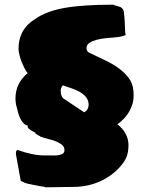

<svg xmlns="http://www.w3.org/2000/svg" viewBox="-20 -728 631 819"><path d="M176 71Q175 71 171.5 70Q168 69 166 68Q160 68 155 67Q150 66 145 65Q135 63 124.5 61Q114 59 96 55Q84 52 78 48Q70 46 68 41L48 -70V-75Q48 -88 56 -88Q120 -65 170 -65H198Q234 -63 248 -73Q255 -77 255 -88Q255 -104 239.5 -114Q224 -124 206.5 -129.5Q189 -135 183 -136Q179 -137 175.5 -138Q172 -139 168 -140Q163 -142 159.5 -143Q156 -144 153 -145L149 -148L143 -151L129 -160Q135 -160 129 -163Q112 -171 104 -178Q98 -183 98 -188V-193Q84 -193 70 -216Q58 -239 53 -265Q46 -286 46 -308Q46 -373 98 -416Q90 -425 83 -440Q76 -455 70 -469Q59 -504 59 -519Q59 -605 133 -649Q180 -681 257 -694.5Q334 -708 463 -708Q466 -706 474 -704Q480 -703 483 -701Q508 -697 509 -671Q511 -655 512 -635Q513 -615 514 -588Q515 -586 515.5 -585Q516 -584 516 -583Q516 -577 509 -576Q493 -569 439 -566Q385 -561 363 -546Q349 -538 349 -523Q349 -510 359 -504L430 -470Q505 -434 534 -388Q550 -363 550 -323Q550 -296 543 -279Q527 -231 481 -198Q528 -160 528 -109Q528 -79 519.5 -58Q511 -37 489 -13Q441 38 373 58Q356 63 340 65.5Q324 68 308 69ZM339 -249Q358 -259 358 -283Q358 -325 289 -350Q279 -354 268.5 -357Q258 -360 248 -364Q239 -354 239 -341Q239 -320 249 -309Z"/></svg>

Font: Sigmar
Style: Regular
Weight: 400
Designer: Vernon Adams
Foundry: Vernon Adams
Version: Version 1.000; ttfautohint (v1.8.4.7-5d5b);gftools[0.9.24]